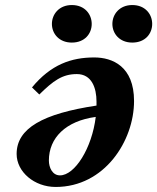

<svg xmlns="http://www.w3.org/2000/svg" viewBox="-20 -730 624 762"><path d="M426 -635C426 -597 454 -561 505 -561C557 -561 584 -597 584 -635C584 -673 557 -710 505 -710C454 -710 426 -673 426 -635ZM186 -635C186 -597 214 -561 265 -561C317 -561 344 -597 344 -635C344 -673 317 -710 265 -710C214 -710 186 -673 186 -635ZM46 -119C46 -48 116 12 201 12C395 12 512 -171 512 -329C512 -467 426 -502 354 -502C263 -502 182 -474 107 -383L136 -355C191 -409 227 -436 285 -436C344 -436 363 -381 363 -327V-311C150 -279 46 -221 46 -119ZM174 -93C174 -183 241 -250 360 -266C345 -142 277 -34 218 -34C188 -34 174 -65 174 -93Z"/></svg>

Font: Heuristica
Style: Bold Italic
Weight: 700
Italic angle: -13°
Version: Version 1.0.1